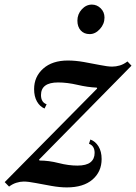

<svg xmlns="http://www.w3.org/2000/svg" viewBox="-78 -802 592 836"><path d="M-38.5 10.5 -57.5 -9 345 -416.5 343.5 -420.5Q304.5 -422 259.5 -432.5Q214.5 -443 175 -443Q100.5 -443 100.5 -388Q100.5 -356.5 125 -348L116 -329.5Q95.5 -338 83 -360Q70.5 -382 70.5 -414Q70.5 -468 110 -503.2Q149.5 -538.5 217.5 -538.5Q250 -538.5 287.2 -532Q324.5 -525.5 357.5 -518.8Q390.5 -512 410.5 -512Q427 -512 443.8 -517Q460.5 -522 477 -534.5L494.5 -516L92 -107L94 -103Q134.5 -103 177.5 -92Q220.5 -81 259 -81Q298 -81 316 -95.5Q334 -110 334 -136Q334 -167 309.5 -176L315.5 -194.5Q337 -187 350.8 -164.8Q364.5 -142.5 364.5 -109.5Q364.5 -54.5 324.8 -20.2Q285 14 213 14Q182.5 14 146 7.5Q109.5 1 77 -5.2Q44.5 -11.5 25.5 -11.5Q10 -11.5 -6.8 -6.2Q-23.5 -1 -38.5 10.5ZM312.5 -653.5Q288 -653.5 273.5 -669.5Q259 -685.5 259 -712Q259 -740.5 278 -761.2Q297 -782 322 -782Q344 -782 360.5 -765.8Q377 -749.5 377 -725.5Q377 -697.5 357 -675.5Q337 -653.5 312.5 -653.5Z"/></svg>

Font: Libre Caslon Condensed Medium Italic
Style: Regular
Weight: 500
Italic angle: -22.583°
Designer: Pablo Impallari, Rodrigo Fuenzalida, Katja Schimmel, Ertekin Erdin
Foundry: Pablo Impallari, Rodrigo Fuenzalida
Version: Version 2.000; ttfautohint (v1.8.4.7-5d5b);gftools[0.9.33]